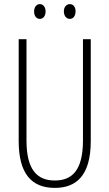

<svg xmlns="http://www.w3.org/2000/svg" viewBox="-20 -905 533 935"><path d="M146 -849C146 -828 157 -813 174 -813C190 -813 202 -827 202 -849C202 -871 190 -885 174 -885C157 -885 146 -869 146 -849ZM291 -850C291 -828 303 -813 320 -813C337 -813 348 -828 348 -850C348 -872 336 -885 320 -885C303 -885 291 -870 291 -850ZM422 -218V-714H384V-221C384 -73 329 -26 247 -26C160 -26 109 -79 109 -221V-714H71V-218C71 -60 133 10 247 10C348 10 422 -46 422 -218Z"/></svg>

Font: Noto Sans Gurmukhi UI ExtraCondensed ExtraLight
Style: Regular
Weight: 200
Width: 2
Designer: Jelle Bosma - Monotype Design Team
Foundry: Monotype Imaging Inc.
Version: Version 2.004